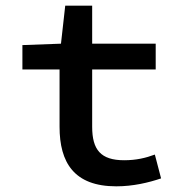

<svg xmlns="http://www.w3.org/2000/svg" viewBox="-20 -645 639 677"><path d="M190 -198C190 -72 241 12 390 12C449 12 504 -1 548 -16L526 -100C494 -88 460 -80 418 -80C335 -80 305 -117 305 -198V-400H529V-491H305V-625H210L195 -491L59 -486V-400H190Z"/></svg>

Font: Source Code Pro Semibold
Style: Regular
Weight: 600
Monospace: yes
Designer: Paul D. Hunt
Foundry: Adobe Systems Incorporated
Version: Version 1.017;PS 1.000;hotconv 1.0.70;makeotf.lib2.5.5900